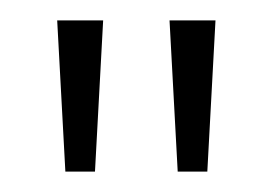

<svg xmlns="http://www.w3.org/2000/svg" viewBox="-20 -735 267 188"><path d="M44 -567 36 -715H81L73 -567ZM154 -567 146 -715H191L183 -567Z"/></svg>

Font: Julius Sans One
Style: Regular
Weight: 400
Designer: Luciano Vergara
Foundry: LatinoType
Version: Version 1.001